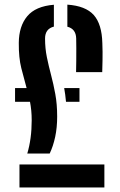

<svg xmlns="http://www.w3.org/2000/svg" viewBox="-20 -828 528 848"><path d="M316 -509.5Q316.5 -529 316.8 -558.5Q317 -588 317 -615.8Q317 -643.5 316.5 -658Q315.5 -700.5 277.5 -710V-807.5Q358 -802 394 -761.8Q430 -721.5 432 -637.5Q433 -616.5 433 -599.2Q433 -582 432.8 -561.2Q432.5 -540.5 431.5 -509.5ZM100.5 -150Q110 -181.5 115 -218.5Q120 -255.5 120 -296.5Q120 -320 118 -340.2Q116 -360.5 112.5 -378.5H46.5V-439H97.5Q85.5 -482 74 -527.5Q62.5 -573 63 -638.5Q63.5 -712 100.2 -756.2Q137 -800.5 218 -807V-710.5Q179 -700.5 179 -658Q179 -614.5 187 -575.5Q195 -536.5 205.5 -497Q216 -457.5 224.2 -412.8Q232.5 -368 232.5 -313Q232.5 -265 223.8 -223.8Q215 -182.5 199.5 -150ZM271.5 -378.5Q268.5 -411.5 263.5 -439H331V-378.5ZM66 0V-101.5H441V0Z"/></svg>

Font: Big Shoulders Stencil Text
Style: Bold
Weight: 700
Designer: Patric King
Foundry: XO Type Co
Version: Version 1.000